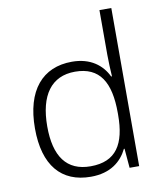

<svg xmlns="http://www.w3.org/2000/svg" viewBox="-85 -829 770 909"><g transform="rotate(-10 299.5 -375.0)"><path d="M279 10C374 10 427 -36 455 -93H458L466 0H512V-760H455V-545C455 -514 457 -472 459 -441H455C428 -498 373 -542 284 -542C142 -542 57 -444 57 -261C57 -83 137 10 279 10ZM286 -39C171 -39 116 -116 116 -260C116 -410 176 -493 290 -493C409 -493 456 -413 456 -266V-257C456 -116 409 -39 286 -39Z"/></g></svg>

Font: Noto Sans Khmer UI Light
Style: Regular
Weight: 300
Designer: Danh Hong and the Monotype Design Team
Foundry: Monotype Imaging Inc.
Version: Version 2.002